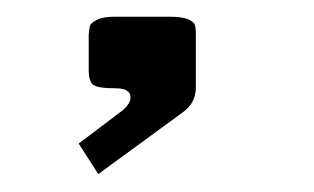

<svg xmlns="http://www.w3.org/2000/svg" viewBox="-20 -103 366 224"><path d="M208.5 -62.5V0Q208 16.6 194.8 26.9L94.7 100.1L71.8 64.5L123.5 25.4Q132.3 17.6 132.3 10.7Q132.3 0 114.7 0Q93.8 0 88.6 -4.2Q83.5 -8.3 83.5 -21V-62.5Q84 -69.8 85 -73Q85.9 -76.2 93 -79.8Q100.1 -83.5 114.7 -83.5H177.2Q192.4 -83.5 199.2 -80.6Q206.1 -77.6 207.3 -74.2Q208.5 -70.8 208.5 -62.5Z"/></svg>

Font: Gputeks
Style: Bold
Weight: 600
Width: 8
Version: Version 0.9